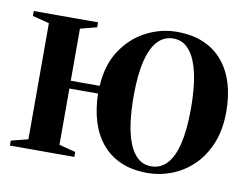

<svg xmlns="http://www.w3.org/2000/svg" viewBox="-63 -606 920 706"><g transform="rotate(10 397.0 -253.0)"><path d="M527.5 11.5Q468.5 11.5 425.8 -7.5Q383 -26.5 354.8 -61.2Q326.5 -96 312.5 -142.5Q298.5 -189 297.5 -244.5H190.5V-34.5L252 -18.5V0H11.5V-18.5L74.5 -34.5V-468L12 -484V-502.5H252V-484L190.5 -468V-273.5H298.5Q303 -354 339.8 -408.5Q376.5 -463 431 -490.8Q485.5 -518.5 544 -518.5Q603.5 -518.5 646.5 -499.2Q689.5 -480 717.8 -445.2Q746 -410.5 759.8 -363.8Q773.5 -317 773.5 -261Q773.5 -193.5 752.8 -142.5Q732 -91.5 696.8 -57.2Q661.5 -23 617.5 -5.8Q573.5 11.5 527.5 11.5ZM536 -15Q570.5 -15 594.5 -40.5Q618.5 -66 631 -118Q643.5 -170 643.5 -249Q643.5 -300.5 637.8 -344.8Q632 -389 619.2 -422Q606.5 -455 585.8 -473.5Q565 -492 535.5 -492Q501 -492 477 -466.2Q453 -440.5 440.5 -388.8Q428 -337 428 -258.5Q428 -206 433.8 -161.5Q439.5 -117 452.5 -84Q465.5 -51 486 -33Q506.5 -15 536 -15Z"/></g></svg>

Font: Merriweather 144pt SemiBold
Style: Regular
Weight: 600
Version: Version 2.100